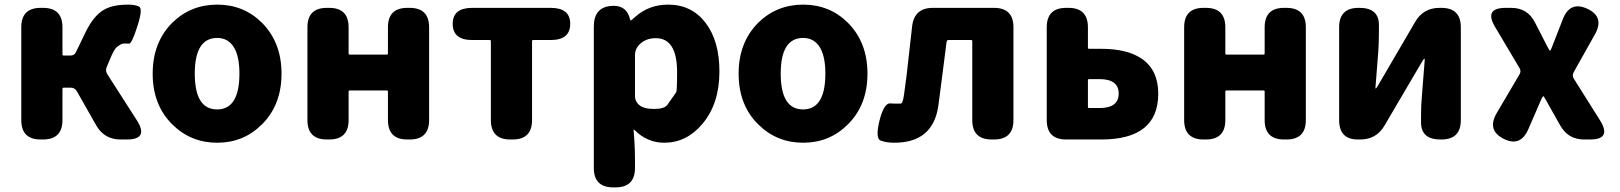

<svg xmlns="http://www.w3.org/2000/svg" viewBox="-20 -603 7005 830"><path d="M156 0Q72 0 72 -84V-485Q72 -569 156 -569H166Q250 -569 250 -485V-368Q250 -363 255 -363H285Q301 -363 308 -377L350 -464Q384 -534 428 -560Q466 -583 534 -583Q562 -583 580.5 -575Q599 -567 574 -490Q549 -411 537 -414Q532 -415 520 -415Q508 -415 501 -410.5Q494 -406 485 -399.5Q476 -393 461 -360L442 -315Q434 -298 444 -282L571 -84Q625 0 528 0H501Q431 0 396 -61L312 -209Q303 -224 286 -224H255Q250 -224 250 -219V-84Q250 0 166 0Z M725 -65Q640 -149 640 -284.5Q640 -420 725 -505Q805 -583 919 -583Q1033 -583 1112 -505Q1197 -420 1197 -284.5Q1197 -149 1112 -65Q1033 14 919 14Q805 14 725 -65ZM1015 -285Q1015 -358 992 -397Q967 -439 919 -439Q822 -439 822 -284.5Q822 -130 918.5 -130Q1015 -130 1015 -285Z M1393 0Q1309 0 1309 -84V-485Q1309 -569 1393 -569H1403Q1487 -569 1487 -485V-372Q1487 -367 1492 -367H1652Q1657 -367 1657 -372V-485Q1657 -569 1741 -569H1751Q1835 -569 1835 -485V-84Q1835 0 1751 0H1741Q1657 0 1657 -84V-207Q1657 -212 1652 -212H1492Q1487 -212 1487 -207V-84Q1487 0 1403 0Z M2186 0Q2102 0 2102 -84V-425Q2102 -430 2097 -430H2021Q1937 -430 1937 -500Q1937 -569 2021 -569H2361Q2445 -569 2445 -500Q2445 -430 2361 -430H2285Q2280 -430 2280 -425V-84Q2280 0 2196 0Z M2631 207Q2547 207 2547 123V-488Q2547 -569 2618 -577Q2688 -585 2704 -519Q2705 -514 2706.5 -514Q2708 -514 2727 -531Q2786 -583 2868 -583Q2970 -583 3030 -504.5Q3090 -426 3090 -294Q3090 -154 3016 -67Q2948 14 2851 14Q2778 14 2723 -41Q2719 -45 2719 -40L2722 0Q2725 44 2725 88V123Q2725 207 2641 207ZM2903 -204Q2907 -210 2907 -291Q2907 -438 2815 -438Q2769 -438 2742 -408Q2725 -390 2725 -365V-187Q2725 -165 2742 -150Q2762 -132 2807.5 -132Q2853 -132 2865.5 -150.5Q2878 -169 2903 -204Z M3258 -65Q3173 -149 3173 -284.5Q3173 -420 3258 -505Q3338 -583 3452 -583Q3566 -583 3645 -505Q3730 -420 3730 -284.5Q3730 -149 3645 -65Q3566 14 3452 14Q3338 14 3258 -65ZM3548 -285Q3548 -358 3525 -397Q3500 -439 3452 -439Q3355 -439 3355 -284.5Q3355 -130 3451.5 -130Q3548 -130 3548 -285Z M3846 14Q3812 14 3787.5 5Q3763 -4 3782 -82Q3802 -159 3829 -156Q3834 -155 3873 -155Q3883 -155 3888 -194Q3894 -235 3899 -276L3923 -489Q3932 -569 4013 -569H4277Q4361 -569 4361 -485V-84Q4361 0 4277 0H4267Q4183 0 4183 -84V-425Q4183 -430 4178 -430H4081Q4073 -430 4072 -422L4047 -227Q4042 -185 4036 -143Q4012 14 3846 14Z M4589 0Q4505 0 4505 -84V-485Q4505 -569 4589 -569H4599Q4683 -569 4683 -485V-397Q4683 -392 4688 -392H4741Q4853 -392 4916 -349Q4987 -300 4987 -198Q4987 0 4741 0ZM4683 -141Q4683 -136 4688 -136H4733Q4816 -136 4816 -198.5Q4816 -261 4733 -261H4688Q4683 -261 4683 -256Z M5183 0Q5099 0 5099 -84V-485Q5099 -569 5183 -569H5193Q5277 -569 5277 -485V-372Q5277 -367 5282 -367H5442Q5447 -367 5447 -372V-485Q5447 -569 5531 -569H5541Q5625 -569 5625 -485V-84Q5625 0 5541 0H5531Q5447 0 5447 -84V-207Q5447 -212 5442 -212H5282Q5277 -212 5277 -207V-84Q5277 0 5193 0Z M5850 0Q5769 0 5769 -84V-485Q5769 -569 5853 -569H5857Q5941 -569 5941 -495V-465Q5941 -421 5938 -377L5926 -225Q5926 -220 5927.5 -220Q5929 -220 5938 -235L6098 -509Q6133 -569 6203 -569H6211Q6295 -569 6295 -485V-84Q6295 0 6211 0H6207Q6123 0 6123 -74V-104Q6123 -148 6127 -192L6139 -344Q6139 -349 6137 -349Q6135 -349 6126 -334L5965 -60Q5930 0 5860 0Z M6480 -3Q6407 -40 6450 -114L6549 -282Q6557 -296 6548 -310L6444 -485Q6393 -569 6489 -569H6513Q6584 -569 6616 -505L6671 -398Q6678 -384 6680.5 -384Q6683 -384 6688 -397L6736 -520Q6767 -600 6842 -565Q6917 -530 6875 -455L6783 -291Q6775 -276 6784 -262L6896 -84Q6949 0 6854 0H6828Q6758 0 6724 -62L6662 -172Q6654 -187 6651.5 -187Q6649 -187 6643 -174L6587 -45Q6553 34 6480 -3Z"/></svg>

Font: Resource Han Rounded KR Heavy
Style: Regular
Weight: 900
Designer: Cyano Hao (round all glyphs); Ryoko NISHIZUKA 西塚涼子 (kana, bopomofo & ideographs); Paul D. Hunt (Latin, Greek & Cyrillic)
Foundry: Cyano Hao
Version: 0.990